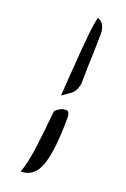

<svg xmlns="http://www.w3.org/2000/svg" viewBox="-159 -750 613 933"><g transform="rotate(20 147.5 -283.5)"><path d="M145 -394Q154 -523 161 -595Q168 -667 177 -699Q217 -683 217 -627L215 -541Q211 -445 211 -380Q211 -364 203.5 -343.5Q196 -323 177 -310L137 -282Q143 -360 145 -394ZM131 -199Q141 -210 155 -217.5Q169 -225 185 -225Q195 -225 199.5 -215.5Q204 -206 204 -195Q204 -29 177.5 51.5Q151 132 79 132Q97 86 108.5 4Q120 -78 131 -199Z"/></g></svg>

Font: Dancing Script
Style: Bold
Weight: 700
Designer: Pablo Impallari
Foundry: Pablo Impallari
Version: Version 2.000